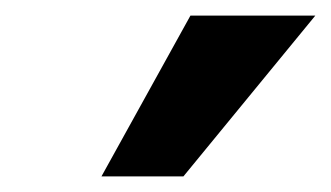

<svg xmlns="http://www.w3.org/2000/svg" viewBox="-20 -731 424 246"><path d="M110 -505 224 -711H384L215 -505Z"/></svg>

Font: Ysabeau ExtraBold
Style: Italic
Weight: 800
Italic angle: -12°
Designer: Christian Thalmann (Catharsis Fonts)
Version: Version 2.002